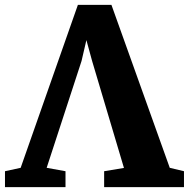

<svg xmlns="http://www.w3.org/2000/svg" viewBox="-44 -770 776 790"><path d="M-23.5 0V-65.5L41 -79.5L276.5 -750H414.5L654.5 -79.5L713 -65.5V0H384.5V-65.5L466 -79L335 -519L311.5 -605L291.5 -519L148 -79.5L225.5 -65.5V0Z"/></svg>

Font: Merriweather 28pt Black
Style: Regular
Weight: 900
Version: Version 2.100